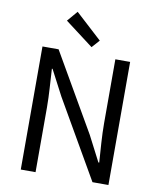

<svg xmlns="http://www.w3.org/2000/svg" viewBox="-102 -1047 926 1126"><g transform="rotate(10 361.0 -484.5)"><path d="M384 -779 425 -825 268 -969 215 -907ZM100 0H188V-385C188 -462 181 -538 177 -614H181L260 -463L527 0H622V-733H534V-352C534 -276 541 -196 546 -120H541L463 -271L196 -733H100Z"/></g></svg>

Font: Spoqa Han Sans Neo Regular
Style: Regular
Weight: 400
Designer: [Spoqa Han Sans Neo] Dong-huui Kim  Younghwa Kang  Yujin Lee  [Noto Sans] Ryoko NISHIZUKA  (kana & ideographs); Paul D. 
Foundry: Spoqa (http://www.spoqa-han-sans.com)
Version: Version 1.000